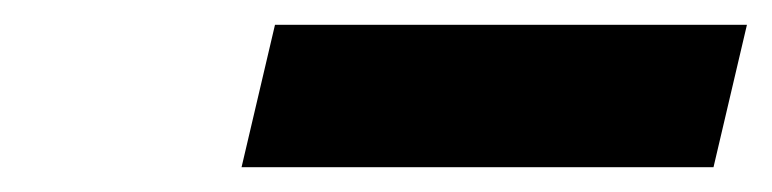

<svg xmlns="http://www.w3.org/2000/svg" viewBox="-20 -620 623 155"><path d="M175 -485 202 -600H583L556 -485Z"/></svg>

Font: Miedinger
Style: Bold-Italic
Weight: 700
Italic angle: -13°
Version: Version 001.000